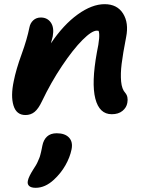

<svg xmlns="http://www.w3.org/2000/svg" viewBox="-20 -563 693 921"><path d="M516.1 -15.1Q456.5 -15.1 437.3 -89.8Q418 -164.6 444.8 -312Q461.9 -391.6 453.1 -415Q450.2 -416 444.8 -416Q420.4 -416 375.7 -371.3Q331.1 -326.7 277.8 -247.3Q224.6 -168 181.2 -77.1Q164.1 -41 145.8 -26.1Q127.4 -11.2 102.1 -11.2Q58.6 -11.2 44.7 -56.9Q30.8 -102.5 45.9 -173.8Q57.1 -230 83.5 -302.5Q109.9 -375 121.1 -431.2Q125 -452.1 139.6 -465.6Q154.3 -479 175.8 -479Q207 -479 223.9 -454.8Q240.7 -430.7 232.9 -388.2Q231.4 -380.9 228 -369.4Q224.6 -357.9 224.1 -355Q284.7 -444.8 353 -493.9Q421.4 -543 481.9 -543Q542 -543 570.3 -498Q598.6 -453.1 585 -384.8Q569.3 -304.2 563.5 -256.8Q557.6 -209.5 561 -172.1Q564.5 -134.8 581.1 -117.2Q596.2 -99.1 590.8 -69.8Q586.9 -46.9 567.4 -31Q547.9 -15.1 516.1 -15.1ZM150.9 337.9Q129.4 337.9 119.6 328.9Q109.9 319.8 113.8 303.2Q117.7 284.2 140.1 249Q147 238.8 152.6 229.2Q158.2 219.7 162.1 210.2Q166 200.7 168.7 194.6Q171.4 188.5 173.8 178.5Q176.3 168.5 177.2 164.8Q178.2 161.1 180.4 149.9Q182.6 138.7 183.1 136.2Q188.5 107.9 205.6 92Q222.7 76.2 252 76.2Q291.5 76.2 311 96.9Q330.6 117.7 323.2 153.8Q315.4 191.9 293.7 230Q272 268.1 238.8 298.8Q196.8 337.9 150.9 337.9Z"/></svg>

Font: Shantell Sans Irregular Bouncy
Style: Italic
Weight: 600
Italic angle: -11.31°
Designer: Stephen Nixon, Anya Danilova, Shantell Martin
Foundry: Arrow Type
Version: Version 1.006;[9816181b4]